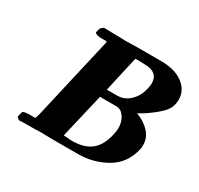

<svg xmlns="http://www.w3.org/2000/svg" viewBox="-103 -557 705 681"><g transform="rotate(30 250.0 -216.5)"><path d="M261.2 -249H303.2Q334 -249 356 -271Q377.9 -293 384.8 -324.2Q387.7 -338.4 388.2 -347.2Q388.2 -394 331.1 -394Q324.2 -394 316.7 -394.5Q309.1 -395 307.1 -395Q305.2 -395 301 -394.5Q296.9 -394 293.9 -394ZM252.9 -214.8 210 -32.2Q233.9 -30.3 244.1 -29.8Q293 -29.8 321.5 -51.5Q350.1 -73.2 361.8 -125Q364.7 -138.2 365.2 -149.9Q365.2 -177.7 352.1 -196.3Q338.9 -214.8 319.8 -214.8ZM44.9 1 35.2 -7.8 40 -27.8Q41 -34.7 65.9 -35.2H90.8Q93.8 -37.1 98.1 -55.2L170.9 -372.1Q174.8 -387.2 175.3 -390.6Q175.8 -394 174.8 -397H150.9Q145 -397 138.9 -398.4Q132.8 -399.9 129.4 -402.3Q126 -404.8 126 -405.8L130.9 -423.8L142.1 -434.1L233.9 -432.1Q241.7 -432.1 256.8 -432.6Q272 -433.1 279.8 -433.1H377Q434.1 -433.1 467 -408.4Q500 -383.8 500 -345.2Q500 -335.4 497.1 -323.2Q492.2 -300.3 459.5 -273.2Q426.8 -246.1 396 -230Q429.2 -217.8 450.2 -195.3Q471.2 -172.9 471.2 -143.1Q471.2 -129.9 469.2 -124Q454.1 -60.1 401.1 -30Q348.1 0 287.1 0H181.2L133.8 -1Q120.6 0 89.4 0Q58.1 0 44.9 1Z"/></g></svg>

Font: Linux Libertine
Style: Semibold Italic
Weight: 600
Italic angle: -11.5°
Designer: Philipp H. Poll
Foundry: Philipp H. Poll
Version: Version 5.1.2 ; ttfautohint (v0.9)